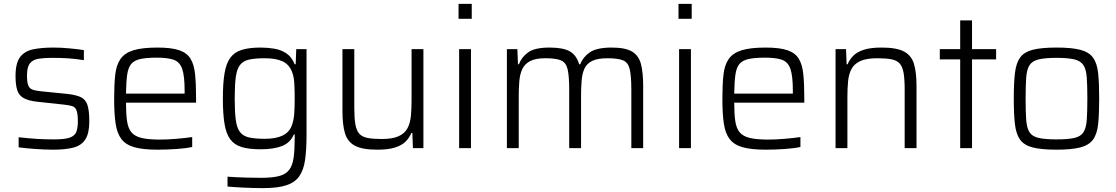

<svg xmlns="http://www.w3.org/2000/svg" viewBox="-20 -763 5751 989"><path d="M255 8Q214 8 163 4.5Q112 1 76 -4V-56Q132 -50 171 -47.5Q210 -45 259 -45Q313 -45 339 -54Q365 -63 373 -83.5Q381 -104 381 -137Q381 -176 374.5 -193.5Q368 -211 353 -216Q338 -221 310 -224L171 -239Q126 -244 101.5 -258Q77 -272 68.5 -299.5Q60 -327 60 -371Q60 -438 83.5 -469Q107 -500 151 -509Q195 -518 256 -518Q293 -518 336.5 -514Q380 -510 412 -505V-453Q370 -460 331.5 -462.5Q293 -465 248 -465Q208 -465 179 -460.5Q150 -456 134.5 -437Q119 -418 119 -375Q119 -341 125 -324.5Q131 -308 146 -302Q161 -296 189 -293L329 -279Q371 -274 395.5 -263Q420 -252 430 -223.5Q440 -195 440 -138Q440 -77 420 -45.5Q400 -14 359 -3Q318 8 255 8Z M792 8Q717 8 672.5 -4.5Q628 -17 605.5 -46.5Q583 -76 575.5 -126.5Q568 -177 568 -254Q568 -327 573.5 -377.5Q579 -428 600.5 -459Q622 -490 667 -504Q712 -518 791 -518Q862 -518 902.5 -504.5Q943 -491 961.5 -460.5Q980 -430 985 -379.5Q990 -329 990 -255V-234H629Q629 -176 634.5 -139Q640 -102 657 -81.5Q674 -61 709 -52.5Q744 -44 804 -44Q842 -44 889 -48Q936 -52 970 -57V-6Q940 1 889.5 4.5Q839 8 792 8ZM629 -281H931V-296Q931 -372 918.5 -408Q906 -444 875 -455Q844 -466 788 -466Q735 -466 703 -459Q671 -452 655.5 -433Q640 -414 635 -377.5Q630 -341 629 -281Z M1335 206Q1287 206 1235.5 203.5Q1184 201 1152 198V147Q1191 150 1238.5 151.5Q1286 153 1323 153Q1382 153 1417 144Q1452 135 1469.5 112Q1487 89 1492.5 49Q1498 9 1498 -53V-71H1494Q1475 -27 1432 -10.5Q1389 6 1322 6Q1263 6 1225 -5.5Q1187 -17 1166 -45.5Q1145 -74 1136.5 -125Q1128 -176 1128 -255Q1128 -334 1136.5 -385Q1145 -436 1166 -465Q1187 -494 1225 -506Q1263 -518 1323 -518Q1359 -518 1394 -512Q1429 -506 1456 -487.5Q1483 -469 1498 -432H1503L1506 -510H1559V-69Q1559 8 1551.5 60.5Q1544 113 1521.5 145Q1499 177 1454.5 191.5Q1410 206 1335 206ZM1344 -48Q1457 -48 1482 -114Q1493 -142 1495.5 -176Q1498 -210 1498 -255Q1498 -299 1496 -333Q1494 -367 1485 -391Q1470 -431 1435.5 -447Q1401 -463 1344 -463Q1294 -463 1263 -456Q1232 -449 1216 -428Q1200 -407 1194.5 -365.5Q1189 -324 1189 -255Q1189 -187 1194.5 -145.5Q1200 -104 1216 -83Q1232 -62 1263 -55Q1294 -48 1344 -48Z M1924 8Q1846 8 1808 -12.5Q1770 -33 1757 -76.5Q1744 -120 1744 -190V-510H1805V-209Q1805 -155 1810.5 -123Q1816 -91 1830.5 -74.5Q1845 -58 1873 -52.5Q1901 -47 1946 -47Q2002 -47 2033.5 -61.5Q2065 -76 2079 -102.5Q2093 -129 2096.5 -165.5Q2100 -202 2100 -246V-510H2161V0H2107L2104 -78H2099Q2089 -54 2070 -34.5Q2051 -15 2016 -3.5Q1981 8 1924 8Z M2342 -666V-743H2410V-666ZM2345 0V-510H2406V0Z M2591 0V-510H2645L2648 -432H2653Q2666 -468 2700 -493Q2734 -518 2811 -518Q2882 -518 2916 -498Q2950 -478 2963 -432H2969Q2982 -468 3017.5 -493Q3053 -518 3131 -518Q3201 -518 3235.5 -497.5Q3270 -477 3281.5 -433.5Q3293 -390 3293 -320V0H3232V-301Q3232 -373 3223.5 -407.5Q3215 -442 3188.5 -452.5Q3162 -463 3109 -463Q3059 -463 3031 -449.5Q3003 -436 2991 -410.5Q2979 -385 2976 -348Q2973 -311 2973 -264V0H2912V-301Q2912 -373 2903.5 -407.5Q2895 -442 2868.5 -452.5Q2842 -463 2789 -463Q2739 -463 2711 -448.5Q2683 -434 2670.5 -407.5Q2658 -381 2655 -344.5Q2652 -308 2652 -264V0Z M3475 -666V-743H3543V-666ZM3478 0V-510H3539V0Z M3925 8Q3850 8 3805.5 -4.5Q3761 -17 3738.5 -46.5Q3716 -76 3708.5 -126.5Q3701 -177 3701 -254Q3701 -327 3706.5 -377.5Q3712 -428 3733.5 -459Q3755 -490 3800 -504Q3845 -518 3924 -518Q3995 -518 4035.5 -504.5Q4076 -491 4094.5 -460.5Q4113 -430 4118 -379.5Q4123 -329 4123 -255V-234H3762Q3762 -176 3767.5 -139Q3773 -102 3790 -81.5Q3807 -61 3842 -52.5Q3877 -44 3937 -44Q3975 -44 4022 -48Q4069 -52 4103 -57V-6Q4073 1 4022.5 4.5Q3972 8 3925 8ZM3762 -281H4064V-296Q4064 -372 4051.5 -408Q4039 -444 4008 -455Q3977 -466 3921 -466Q3868 -466 3836 -459Q3804 -452 3788.5 -433Q3773 -414 3768 -377.5Q3763 -341 3762 -281Z M4284 0V-510H4338L4341 -432H4346Q4356 -456 4375 -475.5Q4394 -495 4429 -506.5Q4464 -518 4521 -518Q4599 -518 4637 -497.5Q4675 -477 4688 -433.5Q4701 -390 4701 -320V0H4640V-301Q4640 -355 4634.5 -387Q4629 -419 4614.5 -435.5Q4600 -452 4572 -457.5Q4544 -463 4499 -463Q4443 -463 4411.5 -448.5Q4380 -434 4366 -407.5Q4352 -381 4348.5 -344.5Q4345 -308 4345 -264V0Z M4926 0V-457H4821V-510H4926V-658H4987V-510H5111V-457H4987V0Z M5422 8Q5344 8 5299.5 -3.5Q5255 -15 5234.5 -43.5Q5214 -72 5208 -123Q5202 -174 5202 -255Q5202 -335 5208 -386.5Q5214 -438 5234.5 -466.5Q5255 -495 5299.5 -506.5Q5344 -518 5422 -518Q5500 -518 5544.5 -506.5Q5589 -495 5610 -466.5Q5631 -438 5636.5 -386.5Q5642 -335 5642 -255Q5642 -174 5636.5 -123Q5631 -72 5610 -43.5Q5589 -15 5544.5 -3.5Q5500 8 5422 8ZM5422 -45Q5482 -45 5514.5 -52.5Q5547 -60 5561 -82Q5575 -104 5578 -145.5Q5581 -187 5581 -255Q5581 -322 5578 -363.5Q5575 -405 5561 -427Q5547 -449 5514.5 -457Q5482 -465 5422 -465Q5363 -465 5330 -457Q5297 -449 5283 -427Q5269 -405 5266 -363.5Q5263 -322 5263 -255Q5263 -187 5266 -145.5Q5269 -104 5283 -82Q5297 -60 5330 -52.5Q5363 -45 5422 -45Z"/></svg>

Font: Saira Light
Style: Regular
Weight: 300
Designer: Hector Gatti with collaboration of the Omnibus-Type team
Foundry: Omnibus-Type
Version: Version 1.100; ttfautohint (v1.8.3)